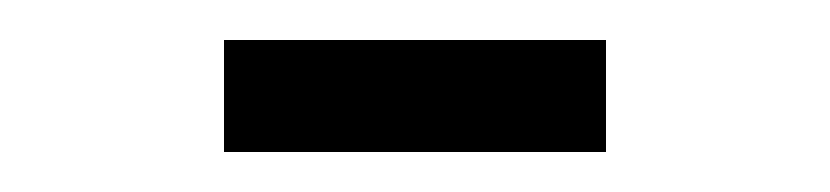

<svg xmlns="http://www.w3.org/2000/svg" viewBox="-20 -641 415 96"><path d="M92 -565H283V-621H92Z"/></svg>

Font: Inconsolata Condensed
Style: Regular
Weight: 400
Width: 3
Monospace: yes
Designer: Raph Levien, Cyreal, Brenton Simpson
Foundry: Raph Levien, Cyreal, Google
Version: Version 3.100